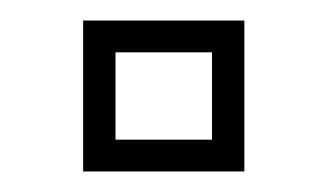

<svg xmlns="http://www.w3.org/2000/svg" viewBox="-20 -461 319 187"><path d="M61 -294V-441H218V-294ZM92.5 -325H186.5V-410H92.5Z"/></svg>

Font: Tourney Light
Style: Regular
Weight: 300
Version: Version 1.015